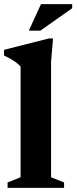

<svg xmlns="http://www.w3.org/2000/svg" viewBox="-20 -903 368 923"><path d="M225.5 -51 288 -26V0H16.5V-26L79 -51V-583Q71 -592 60 -600.8Q49 -609.5 34 -618.2Q19 -627 -0.5 -636V-663.5L214 -718H235L225.5 -607ZM118.5 -755.5 177 -883H327V-863.5L174 -755.5Z"/></svg>

Font: Newsreader 16pt 16pt
Style: Bold
Weight: 700
Version: Version 1.003